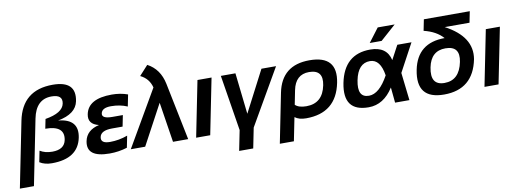

<svg xmlns="http://www.w3.org/2000/svg" viewBox="-111 -1141 4711 1739"><g transform="rotate(-10 2245.0 -271.0)"><path d="M-43.5 176.8 77.1 -425.3Q131.3 -698.2 411.6 -698.2Q631.3 -698.2 594.7 -514.6Q572.3 -401.4 404.3 -370.6Q595.2 -352.5 562 -186Q524.4 1 283.2 1Q216.8 1 170.9 -28.3L191.4 -130.9Q237.8 -101.6 304.7 -101.6Q415.5 -101.6 432.6 -186Q458.5 -316.9 277.3 -317.4L294.9 -404.3Q455.6 -430.7 472.2 -514.6Q488.3 -595.7 382.8 -595.7Q240.2 -595.7 206.1 -423.8L85.9 176.8Z M1048.3 -385.7Q981 -415 897.9 -415Q814.9 -415 805.2 -365.2Q795.4 -317.4 895.5 -317.4H990.7L970.2 -214.8H873.5Q770 -214.8 758.3 -156.2Q746.6 -97.7 834.5 -97.7Q917.5 -97.7 996.6 -127L975.1 -19.5Q897 4.9 814 4.9Q596.7 4.9 626 -141.6Q645.5 -239.3 762.2 -266.1Q660.6 -290 678.7 -379.9Q706.1 -517.6 923.3 -517.6Q1001.5 -517.6 1069.8 -493.2Z M1307.1 -515.6Q1285.2 -600.6 1206.5 -638.2L1287.1 -726.6Q1399.4 -667.5 1428.2 -527.8L1535.6 0H1396L1338.4 -369.1L1140.1 0H1007.8Z M1840.8 -512.7 1738.3 0H1608.9L1711.4 -512.7Z M1926.3 -512.7H2060.5L2103 -133.3L2299.8 -512.7H2434.1L2138.2 0L2101.1 185.5H1971.7L2008.8 0Z M2540 -138.7Q2572.3 -107.4 2642.6 -107.4Q2792.5 -107.4 2824.7 -268.6Q2852.5 -408.2 2718.3 -408.2Q2593.8 -408.2 2565.9 -268.6ZM2740.2 -512.7Q3001.5 -512.7 2952.6 -268.6Q2898.9 0 2621.6 0Q2555.2 0 2518.1 -29.3L2475.1 185.5H2345.7L2436.5 -268.6Q2485.4 -512.7 2740.2 -512.7Z M3008.8 -256.3Q3060.1 -512.7 3299.3 -512.7Q3451.2 -512.7 3480.5 -383.8L3549.3 -512.7H3679.7L3541 -254.9L3570.3 0H3438.5L3424.8 -141.6Q3335 0 3196.8 0Q2958.5 0 3008.8 -256.3ZM3217.3 -102.5Q3312.5 -102.5 3397.5 -258.3Q3374 -410.2 3278.8 -410.2Q3168.9 -410.2 3138.7 -258.3Q3107.4 -102.5 3217.3 -102.5ZM3401.9 -698.2H3557.6L3415.5 -571.8H3306.2Z M3890.1 4.9Q3629.9 4.9 3682.6 -258.8Q3730.5 -498 3981.9 -498Q3920.4 -567.9 3805.7 -595.7L3826.2 -698.2H4248.5L4228 -595.7H4000Q4245.1 -466.3 4210.9 -263.7Q4157.2 4.9 3890.1 4.9ZM4081.1 -261.7Q4109.9 -405.3 3972.2 -405.3Q3839.4 -405.3 3810.1 -258.8Q3777.8 -97.7 3911.1 -97.7Q4048.3 -97.7 4081.1 -261.7Z M4492.7 -512.7 4390.1 0H4260.7L4363.3 -512.7Z"/></g></svg>

Font: Sansation
Style: Bold Italic
Weight: 700
Designer: Bernd Montag
Version: Version 1.301